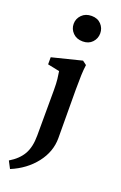

<svg xmlns="http://www.w3.org/2000/svg" viewBox="-147 -574 502 796"><g transform="rotate(20 104.0 -176.0)"><path d="M10.7 180.2 -5.9 148.4Q33.2 125 51.3 93.3Q69.3 61.5 69.3 11.2L69.8 -189Q69.8 -218.8 67.6 -238Q65.4 -257.3 63 -271L10.7 -281.7V-313L141.6 -345.7L159.2 -332.5Q156.2 -311 155.3 -286.4Q154.3 -261.7 154.3 -222.7L155.3 -8.8Q155.3 51.3 115.7 102.1Q76.2 152.8 10.7 180.2ZM112.3 -419.9Q85.4 -419.9 69.1 -436.5Q52.7 -453.1 52.7 -476.1Q52.7 -499 69.1 -515.6Q85.4 -532.2 112.3 -532.2Q138.7 -532.2 154.3 -515.6Q169.9 -499 169.9 -476.1Q169.9 -453.1 154.3 -436.5Q138.7 -419.9 112.3 -419.9Z"/></g></svg>

Font: Lateef Medium
Style: Regular
Weight: 500
Designer: SIL International
Foundry: SIL International
Version: Version 4.200